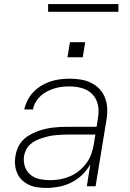

<svg xmlns="http://www.w3.org/2000/svg" viewBox="-20 -914 640 942"><path d="M208 8Q186 8 164 5Q142 2 122.5 -7Q103 -16 88 -30.5Q73 -45 64.5 -64Q56 -83 54 -105.5Q52 -128 56 -150Q59 -169 67 -188Q75 -207 89 -222.5Q103 -238 121 -249Q139 -260 158 -267.5Q177 -275 196.5 -280Q216 -285 235.5 -287.5Q255 -290 274 -291Q293 -292 313 -292H454L460 -331Q464 -352 463.5 -373.5Q463 -395 456 -414.5Q449 -434 435.5 -449Q422 -464 404 -473Q386 -482 364.5 -486Q343 -490 322 -490Q303 -490 284.5 -488Q266 -486 248 -480.5Q230 -475 212 -466Q194 -457 179.5 -443.5Q165 -430 155 -413Q145 -396 142 -377H99Q104 -400 115.5 -422.5Q127 -445 144.5 -463Q162 -481 183.5 -494Q205 -507 228 -514.5Q251 -522 275 -525Q299 -528 322 -528Q350 -528 377 -523.5Q404 -519 427.5 -507.5Q451 -496 469 -476.5Q487 -457 496 -432.5Q505 -408 506 -380Q507 -352 502 -324L449 0H406L423 -108Q407 -79 383 -56Q359 -33 330 -18.5Q301 -4 269.5 2Q238 8 208 8ZM227 -30Q251 -30 275.5 -34.5Q300 -39 323.5 -49Q347 -59 367.5 -75.5Q388 -92 403.5 -113Q419 -134 427.5 -157.5Q436 -181 440 -205L448 -254H313Q297 -254 281.5 -253Q266 -252 250 -250.5Q234 -249 218.5 -245.5Q203 -242 187.5 -237Q172 -232 156.5 -224.5Q141 -217 128.5 -206Q116 -195 108.5 -180Q101 -165 98 -149Q94 -122 102 -97.5Q110 -73 129 -57Q148 -41 174 -35.5Q200 -30 227 -30ZM311 -633 323 -707H398L386 -633ZM216 -856V-894H561V-856Z"/></svg>

Font: Iosevka SS04 XLt Ex
Style: Italic
Weight: 200
Width: 7
Italic angle: -9°
Monospace: yes
Designer: Belleve Invis
Foundry: Belleve Invis
Version: Version 19.0.0; ttfautohint (v1.8.4)